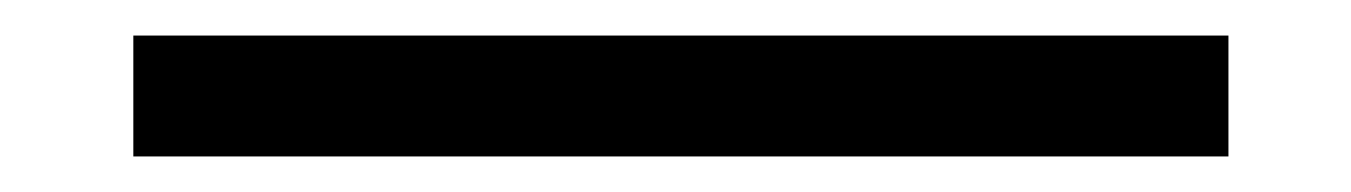

<svg xmlns="http://www.w3.org/2000/svg" viewBox="-20 36 760 108"><path d="M55 124H671V56H55Z"/></svg>

Font: FEC Monospace Regular
Style: Regular
Weight: 500
Designer: Jonathan Pinhorn
Foundry: FEC
Version: Version 0.1